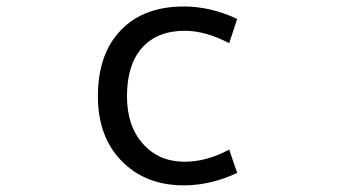

<svg xmlns="http://www.w3.org/2000/svg" viewBox="-20 -555 1040 587"><path d="M680.7 -97.7 705.1 -26.4Q624 11.7 542 11.7Q424.8 11.7 352.1 -62.5Q279.3 -136.7 279.3 -260.7Q279.3 -389.6 349.1 -462.4Q418.9 -535.2 542 -535.2Q624 -535.2 705.1 -497.1L680.7 -422.9Q608.4 -460.9 544.9 -460.9Q460.9 -460.9 414.6 -409.2Q368.2 -357.4 368.2 -260.7Q368.2 -169.9 417 -115.2Q465.8 -60.5 544.9 -60.5Q611.3 -60.5 680.7 -97.7Z"/></svg>

Font: GenEi Gothic M Regular
Style: Regular
Weight: 400
Designer: o_tamon (Modified); [Source Han Sans]
Ryoko NISHIZUKA  (kana & ideographs); Paul D. Hunt (Latin, Greek & Cyrillic); Wenl
Version: Version 1.1a;Original Version 1.004